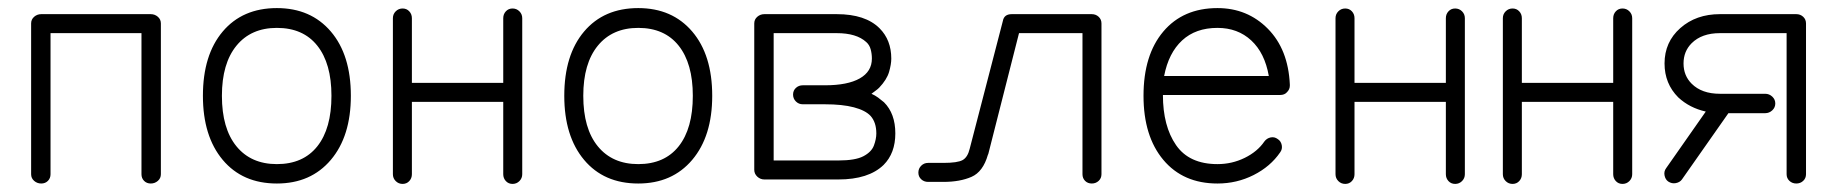

<svg xmlns="http://www.w3.org/2000/svg" viewBox="-20 -441 4545 475"><path d="M82 13Q72 13 64.5 6.5Q57 0 57 -10V-383Q57 -393 64.5 -399.5Q72 -406 82 -406H353Q363 -406 370.5 -399.5Q378 -393 378 -383V-10Q378 0 370.5 6.5Q363 13 353 13Q343 13 336.5 6.5Q330 0 330 -10V-359H105V-10Q105 0 98.5 6.5Q92 13 82 13Z M665 13Q580 13 531 -45.5Q482 -104 482 -204Q482 -305 531 -363Q580 -421 665 -421Q749 -421 798.5 -363Q848 -305 848 -204Q848 -104 798.5 -45.5Q749 13 665 13ZM665 -35Q730 -35 765 -79Q800 -123 800 -204Q800 -284 765 -328Q730 -372 665 -372Q601 -372 565 -328Q529 -284 529 -204Q529 -123 565 -79Q601 -35 665 -35Z M976 14Q966 14 959 7Q952 0 952 -10V-396Q952 -406 959 -413Q966 -420 976 -420Q986 -420 992.5 -413Q999 -406 999 -396V-236H1225V-396Q1225 -406 1231.5 -413Q1238 -420 1248 -420Q1258 -420 1265 -413Q1272 -406 1272 -396V-10Q1272 0 1265 7Q1258 14 1248 14Q1238 14 1231.5 7Q1225 0 1225 -10V-189H999V-10Q999 0 992.5 7Q986 14 976 14Z M1559 13Q1474 13 1425 -45.5Q1376 -104 1376 -204Q1376 -305 1425 -363Q1474 -421 1559 -421Q1643 -421 1692.5 -363Q1742 -305 1742 -204Q1742 -104 1692.5 -45.5Q1643 13 1559 13ZM1559 -35Q1624 -35 1659 -79Q1694 -123 1694 -204Q1694 -284 1659 -328Q1624 -372 1559 -372Q1495 -372 1459 -328Q1423 -284 1423 -204Q1423 -123 1459 -79Q1495 -35 1559 -35Z M1871 3Q1861 3 1853.5 -4Q1846 -11 1846 -21V-383Q1846 -393 1853.5 -399.5Q1861 -406 1871 -406H2050Q2121 -406 2156 -371Q2185 -342 2185 -296Q2185 -282 2179.5 -263Q2174 -244 2155 -224Q2151 -220 2146 -216.5Q2141 -213 2136 -209Q2145 -205 2152.5 -199.5Q2160 -194 2167 -188Q2195 -160 2195 -111Q2195 -62 2166 -33Q2129 3 2054 3ZM1894 -44H2054Q2096 -44 2116 -54.5Q2136 -65 2142 -81Q2148 -97 2148 -111Q2148 -138 2134 -154Q2121 -168 2092.5 -175.5Q2064 -183 2021 -183H1966Q1956 -183 1949 -190Q1942 -197 1942 -207Q1942 -217 1949 -223.5Q1956 -230 1966 -230H2021Q2077 -230 2107 -247Q2137 -264 2137 -296Q2137 -308 2134 -319Q2131 -330 2123 -337Q2099 -359 2050 -359H1894Z M2681 13Q2671 13 2664.5 6.5Q2658 0 2658 -10V-359H2501L2425 -60L2424 -58Q2412 -16 2383.5 -3.5Q2355 9 2314 9H2276Q2266 9 2259 2.5Q2252 -4 2252 -14Q2252 -24 2259 -31Q2266 -38 2276 -38H2314Q2349 -38 2361.5 -45Q2374 -52 2379 -73L2461 -389Q2464 -406 2483 -406H2681Q2691 -406 2698 -399.5Q2705 -393 2705 -383V-10Q2705 0 2698 6.5Q2691 13 2681 13Z M2992 13Q2907 13 2858 -45.5Q2809 -104 2809 -204Q2809 -305 2858 -363Q2907 -421 2992 -421Q3066 -421 3116.5 -370Q3167 -319 3171 -232V-229Q3171 -220 3164 -213Q3158 -206 3147 -206H2857Q2857 -129 2889.5 -82Q2922 -35 2992 -35Q3028 -35 3059.5 -50.5Q3091 -66 3108 -91Q3114 -99 3123.5 -101Q3133 -103 3141 -97Q3149 -92 3151 -82Q3153 -72 3147 -64Q3123 -29 3081.5 -8Q3040 13 2992 13ZM2860 -253H3119Q3109 -310 3075.5 -341Q3042 -372 2992 -372Q2938 -372 2904.5 -341Q2871 -310 2860 -253Z M3308 14Q3298 14 3291 7Q3284 0 3284 -10V-396Q3284 -406 3291 -413Q3298 -420 3308 -420Q3318 -420 3324.5 -413Q3331 -406 3331 -396V-236H3557V-396Q3557 -406 3563.5 -413Q3570 -420 3580 -420Q3590 -420 3597 -413Q3604 -406 3604 -396V-10Q3604 0 3597 7Q3590 14 3580 14Q3570 14 3563.5 7Q3557 0 3557 -10V-189H3331V-10Q3331 0 3324.5 7Q3318 14 3308 14Z M3722 14Q3712 14 3705 7Q3698 0 3698 -10V-396Q3698 -406 3705 -413Q3712 -420 3722 -420Q3732 -420 3738.5 -413Q3745 -406 3745 -396V-236H3971V-396Q3971 -406 3977.5 -413Q3984 -420 3994 -420Q4004 -420 4011 -413Q4018 -406 4018 -396V-10Q4018 0 4011 7Q4004 14 3994 14Q3984 14 3977.5 7Q3971 0 3971 -10V-189H3745V-10Q3745 0 3738.5 7Q3732 14 3722 14Z M4424 13Q4414 13 4407 6.5Q4400 0 4400 -10V-359H4235Q4190 -359 4165 -334Q4145 -314 4145 -284Q4145 -254 4165 -234Q4190 -209 4235 -209H4347Q4357 -209 4364.5 -202Q4372 -195 4372 -185Q4372 -175 4364.5 -168Q4357 -161 4347 -161H4256L4141 3Q4136 10 4126 12Q4116 14 4107 8Q4100 3 4098 -7Q4096 -17 4102 -25L4200 -165Q4160 -174 4132 -200Q4098 -234 4098 -284Q4098 -337 4137 -371.5Q4176 -406 4235 -406H4424Q4434 -406 4441 -399.5Q4448 -393 4448 -383V-10Q4448 0 4441 6.5Q4434 13 4424 13Z"/></svg>

Font: Zen Kurenaido
Style: Regular
Weight: 400
Designer: Yoshimichi Ohira
Foundry: Positype
Version: Version 1.001